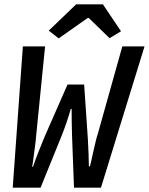

<svg xmlns="http://www.w3.org/2000/svg" viewBox="-20 -870 690 890"><path d="M39 0 86 -655H189L148 -245Q146 -218 142 -189.5Q138 -161 135 -136.5Q132 -112 129 -97H133Q137 -110 144.5 -130Q152 -150 161 -172.5Q170 -195 178 -215Q186 -235 191 -246L293 -478H370L384 -274Q386 -253 387.5 -221.5Q389 -190 390.5 -157Q392 -124 392 -99H397Q400 -111 404.5 -131Q409 -151 414 -173.5Q419 -196 424 -216.5Q429 -237 433 -248L547 -655H650L448 0H323L314 -239Q313 -269 312.5 -304.5Q312 -340 312 -365H308Q301 -339 289 -304Q277 -269 265 -239L168 0ZM252 -692 206 -728 333 -850H457L541 -725L488 -693L391 -787H387Z"/></svg>

Font: Source Code Pro ExtraLight SemiBold
Style: Italic
Weight: 600
Italic angle: -11°
Monospace: yes
Version: Version 1.016;hotconv 1.0.116;makeotfexe 2.5.65601